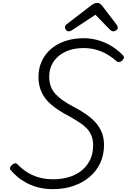

<svg xmlns="http://www.w3.org/2000/svg" viewBox="-20 -1302 886 1342"><path d="M350 20Q294 20 248 8Q202 -4 165.5 -23.5Q129 -43 101.5 -66.5Q74 -90 55 -113Q47 -123 51 -132Q55 -141 64 -150Q77 -160 85.5 -161Q94 -162 103 -153Q129 -125 164.5 -101.5Q200 -78 246.5 -63.5Q293 -49 352 -49Q413 -49 464.5 -65Q516 -81 553 -112Q590 -143 610.5 -186.5Q631 -230 631 -286Q631 -324 619 -354Q607 -384 584 -407Q561 -430 529.5 -450Q498 -470 459 -492Q424 -510 393 -530Q362 -550 335.5 -573Q309 -596 290 -624Q271 -652 260 -686.5Q249 -721 249 -765Q249 -824 271.5 -873.5Q294 -923 335.5 -959Q377 -995 435.5 -1015Q494 -1035 564 -1035Q619 -1035 670.5 -1019.5Q722 -1004 764.5 -976.5Q807 -949 838 -917Q848 -907 846 -897.5Q844 -888 833 -878Q823 -869 813 -868Q803 -867 795 -874Q765 -901 730 -921.5Q695 -942 653.5 -954Q612 -966 564 -966Q511 -966 467.5 -952Q424 -938 391.5 -911.5Q359 -885 341.5 -848.5Q324 -812 324 -765Q324 -727 335.5 -697Q347 -667 369.5 -643Q392 -619 424 -597Q456 -575 499 -553Q545 -529 583 -502.5Q621 -476 649 -444.5Q677 -413 692 -375Q707 -337 707 -288Q707 -220 681 -163.5Q655 -107 607 -66Q559 -25 493.5 -2.5Q428 20 350 20ZM459 -1083Q449 -1083 441.5 -1092.5Q434 -1102 434 -1111Q434 -1119 437 -1123Q440 -1127 444 -1131L617 -1264Q629 -1273 639 -1277.5Q649 -1282 661 -1282Q671 -1282 678.5 -1276.5Q686 -1271 694 -1262L797 -1127Q801 -1121 802 -1116.5Q803 -1112 803 -1107Q803 -1097 792 -1090Q781 -1083 773 -1083Q765 -1083 759.5 -1086.5Q754 -1090 747 -1096L647 -1199L485 -1092Q478 -1087 472 -1085Q466 -1083 459 -1083Z"/></svg>

Font: Playwrite CO Light
Style: Regular
Weight: 300
Version: Version 1.002